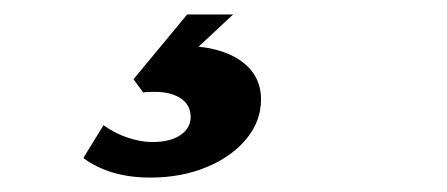

<svg xmlns="http://www.w3.org/2000/svg" viewBox="-20 -31 626 269"><path d="M190.4 217.8Q133.8 217.8 96.7 190.4L125 144.5Q141.6 156.2 159.7 162.1Q177.7 168 193.4 168Q218.8 168 232.9 158.2Q247.1 148.4 247.1 132.8Q247.1 116.2 233.4 106.9Q219.7 97.7 197.3 97.7Q183.6 97.7 180.7 98.6L167 80.1L242.2 -10.7H306.6L234.4 56.6V33.2Q286.1 33.2 315.9 53.2Q345.7 73.2 345.7 108.4Q345.7 138.7 325.2 163.6Q304.7 188.5 269.5 203.1Q234.4 217.8 190.4 217.8Z"/></svg>

Font: Crimson Pro Black
Style: Italic
Weight: 900
Italic angle: -12°
Designer: Jacques Le Bailly
Foundry: Baron von Fonthausen
Version: Version 1.003